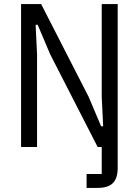

<svg xmlns="http://www.w3.org/2000/svg" viewBox="-20 -718 677 938"><path d="M161 0H83V-698H181L413 -245L474 -101H484L477 -245V-698H555V102Q555 153 531.5 176.5Q508 200 457 200H403V132H477V0H457L225 -453L164 -597H154L161 -453Z"/></svg>

Font: IBM Plex Sans Condensed
Style: Regular
Weight: 400
Width: 3
Designer: Mike Abbink, Paul van der Laan, Pieter van Rosmalen
Foundry: Bold Monday
Version: Version 3.201